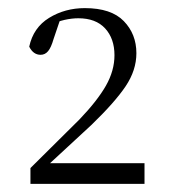

<svg xmlns="http://www.w3.org/2000/svg" viewBox="-20 -913 417 473"><path d="M55 -460V-499L176 -619Q220 -665 241 -702Q262 -739 262 -777Q262 -818 239 -843Q216 -868 173 -868Q157 -868 139 -864Q121 -860 101 -850L131 -873L112 -817Q106 -796 98.5 -787Q91 -778 80 -778Q62 -778 52 -798Q62 -845 101 -869Q140 -893 189 -893Q254 -893 285 -861Q316 -829 316 -782Q316 -740 289.5 -700.5Q263 -661 205 -605L86 -495L95 -520L97 -511H336V-460Z"/></svg>

Font: Noto Serif TC ExtraLight ExtraLight
Style: Regular
Weight: 250
Version: Version 2.003-H1;hotconv 1.1.1;makeotfexe 2.6.0